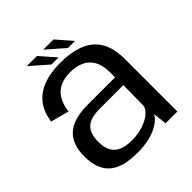

<svg xmlns="http://www.w3.org/2000/svg" viewBox="-193 -839 979 979"><g transform="rotate(-45 296.0 -350.0)"><path d="M242 5.5Q286 5.5 320.5 -2Q355 -9.5 379.8 -22Q404.5 -34.5 419.8 -48.5Q435 -62.5 440 -75L448.5 0H533.5V-377Q533.5 -458.5 503.8 -506.8Q474 -555 418.8 -576.5Q363.5 -598 286.5 -598Q236.5 -598 194.8 -588Q153 -578 121 -556.8Q89 -535.5 69 -501.5Q49 -467.5 42 -419L141 -392.5Q147.5 -441.5 167 -471.5Q186.5 -501.5 217 -515Q247.5 -528.5 287 -528.5Q330 -528.5 362.8 -514Q395.5 -499.5 413.8 -467.2Q432 -435 432 -381.5V-348H238.5Q207 -348 177.5 -343.8Q148 -339.5 122.2 -328.5Q96.5 -317.5 77.2 -297.8Q58 -278 47 -247.5Q36 -217 36 -173.5Q36 -128.5 47 -97Q58 -65.5 77.8 -45.2Q97.5 -25 123.5 -14Q149.5 -3 179.8 1.2Q210 5.5 242 5.5ZM264 -59.5Q239.5 -59.5 217 -64.5Q194.5 -69.5 176.8 -82Q159 -94.5 149 -117.2Q139 -140 139 -176Q139 -212 148.8 -234.5Q158.5 -257 175.8 -269Q193 -281 215 -285.5Q237 -290 261.5 -290H434L432 -139Q427 -123.5 412.8 -109.2Q398.5 -95 376.5 -83.8Q354.5 -72.5 326 -66Q297.5 -59.5 264 -59.5ZM368 -623.5H419L346.5 -706.5H273ZM249 -623.5H300L227.5 -706.5H154Z"/></g></svg>

Font: Anybody UltraCondensed Thin
Style: Regular
Weight: 400
Version: Version 1.111